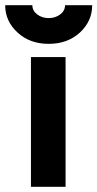

<svg xmlns="http://www.w3.org/2000/svg" viewBox="-50 -720 375 740"><path d="M69.3 0H202.7V-500H69.3ZM-30 -700Q-30 -638 18 -594.3Q64.9 -551 138 -551Q210 -551 257.7 -594.3Q305.3 -638.3 305.3 -700H200.7Q200.7 -678.7 182.6 -664.9Q163.8 -650.3 137.7 -650.3Q111.7 -650.3 92.8 -664.9Q74.7 -678.7 74.7 -700Z"/></svg>

Font: Unageo Variable
Style: Regular
Weight: 300
Designer: Richard Sepsi
Foundry: Richard Sepsi
Version: Version 2.200